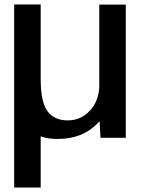

<svg xmlns="http://www.w3.org/2000/svg" viewBox="-20 -613 640 854"><path d="M43 221H161V-6.5C183 1.5 208.5 5 237.5 5C309.5 5 367.5 -17.5 412 -62.5C416 -66 419.5 -70 423 -74L427 0H539.5V-592.5H421.5V-222C418.5 -182.5 405.5 -149.5 381.5 -122.5C354.5 -92.5 321 -77.5 281 -77.5C241.5 -77.5 211.5 -91 191.5 -118C171 -145.5 161 -193 161 -261V-593H43Z"/></svg>

Font: Anybody Medium
Style: Regular
Weight: 500
Designer: Tyler Finck
Foundry: Etcetera Type Company
Version: Version 1.110